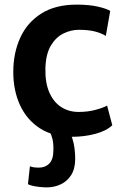

<svg xmlns="http://www.w3.org/2000/svg" viewBox="-20 -584 534 831"><path d="M37.5 -272.5Q37.5 -354.5 67.5 -420.5Q97.5 -486.5 158.5 -525.2Q219.5 -564 312.5 -564Q366.5 -564 405 -555Q443.5 -546 457 -536.5L438 -428.5Q419 -440.5 390.8 -447.8Q362.5 -455 321 -455Q287 -455 254.5 -439Q222 -423 200.2 -386.8Q178.5 -350.5 176.5 -289.5Q175 -225 194 -182.8Q213 -140.5 246 -120Q279 -99.5 319.5 -99.5Q359 -99.5 392.2 -108.2Q425.5 -117 443.5 -127L466 -42Q441.5 -18 393.8 -5Q346 8 293 8Q209 8 152.2 -29Q95.5 -66 66.5 -129.2Q37.5 -192.5 37.5 -272.5ZM101 213 109.5 135.5Q116.5 139 126.8 140.2Q137 141.5 148.5 141.5Q176 141.5 193.2 124Q210.5 106.5 211 68.5Q212 37 207 17.5Q202 -2 195 -15L252.5 -17L276 -15Q286.5 -4.5 293 14.8Q299.5 34 302.5 57.5Q305.5 81 305.5 105.5Q305 147.5 287.5 174.5Q270 201.5 242 214.2Q214 227 183 227Q169 227 152 225.2Q135 223.5 121 220.2Q107 217 101 213Z"/></svg>

Font: Merriweather Sans SemiBold
Style: Regular
Weight: 600
Designer: Eben Sorkin
Foundry: Eben Sorkin
Version: Version 2.001